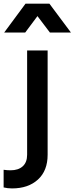

<svg xmlns="http://www.w3.org/2000/svg" viewBox="-84 -820 412 1061"><path d="M-61 -640.1 57.1 -799.8H189L308.1 -640.1H191.9L123 -731L55.2 -640.1ZM-17.1 221.2Q-41.5 221.2 -64 215.8V118.2Q-43.9 121.1 -25.9 121.1Q17.1 121.1 41.5 99.1Q65.9 77.1 65.9 35.2V-541H179.2V35.2Q179.2 123.5 125.5 172.4Q71.8 221.2 -17.1 221.2Z"/></svg>

Font: Plus Jakarta Sans SemiBold
Style: Regular
Weight: 600
Designer: Gumpita Rahayu
Foundry: Tokotype
Version: Version 2.006